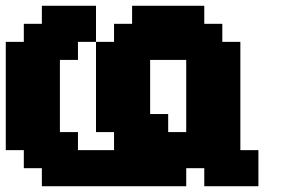

<svg xmlns="http://www.w3.org/2000/svg" viewBox="-20 -645 1040 665"><path d="M687.5 0H875V-125H812.5V-500H750V-562.5H687.5V-625H437.5V-562.5H375V-500H312.5V-187.5H375V-125H250V-187.5H187.5V-437.5H250V-500H312.5V-625H125V-562.5H62.5V-500H0V-125H62.5V-62.5H125V0H625V-62.5H687.5ZM625 -187.5H562.5V-250H500V-437.5H625Z"/></svg>

Font: Faithful 32x
Style: Semibold
Weight: 400
Foundry: Faithful Resource Pack
Version: Version 1.0; January 27, 2023